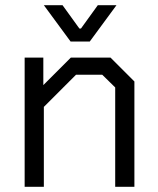

<svg xmlns="http://www.w3.org/2000/svg" viewBox="-20 -720 608 740"><path d="M75 -498H147V-392L253 -498H406L498 -406V0H424V-383L374 -432H273L149 -308V0H75ZM149 -700H221L286 -610H292L357 -700H429L326 -560H252Z"/></svg>

Font: Chakra Petch
Style: Regular
Weight: 400
Designer: Katatrad Aksorn Co.,Ltd.
Foundry: Cadson Demak Co.,Ltd.
Version: Version 1.000; ttfautohint (v1.6)